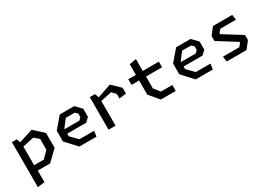

<svg xmlns="http://www.w3.org/2000/svg" viewBox="7 -1558 3705 2658"><g transform="rotate(-30 1860.0 -229.0)"><path d="M78.5 200 192 185V0H389.5L551.5 -156.5V-393.5L400 -532.5L178 -461L155 -520.5H78.5ZM185.5 -89.5V-387L364.5 -426.5L439.5 -363.5V-191L340 -89.5Z M856.5 0H1130.5L1143 -87.5H908L800.5 -197V-238.5H1104L1165.5 -297.5V-426.5L1075 -520.5H844L695 -346V-175ZM800.5 -310.5V-318.5L893 -438.5H1035L1072.5 -404V-345.5L1036.5 -310.5Z M1669.5 -297.5 1782.5 -314 1781.5 -406 1650.5 -532.5 1430.5 -456 1406.5 -520.5H1323.5V0H1435.5V-394L1612.5 -432.5L1669.5 -371.5Z M2159 0H2397.5V-94.5H2215.5L2140.5 -187.5V-378.5H2397.5V-468H2140.5V-658L2030.5 -638V-468H1909V-378.5H2030.5V-151.5Z M2716.5 0H2990.5L3003 -87.5H2768L2660.5 -197V-238.5H2964L3025.5 -297.5V-426.5L2935 -520.5H2704L2555 -346V-175ZM2660.5 -310.5V-318.5L2753 -438.5H2895L2932.5 -404V-345.5L2896.5 -310.5Z M3212.5 0H3529L3615.5 -111.5V-190.5L3322.5 -373.5V-391L3363.5 -437H3613L3600.5 -520.5H3293.5L3207 -409.5V-330.5L3501 -147V-129.5L3460 -83.5H3200Z"/></g></svg>

Font: Monaspace Krypton Medium
Style: Regular
Weight: 500
Designer: Riley Cran & the Lettermatic Team
Foundry: Lettermatic
Version: Version 1.101 (Monaspace Krypton)